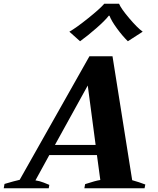

<svg xmlns="http://www.w3.org/2000/svg" viewBox="-61 -1004 844 1024"><path d="M366 -784 309 -835Q346 -856 409.5 -907Q473 -958 495 -984H574Q584 -959 627.5 -907.5Q671 -856 700 -835L621 -784Q593 -811 563 -852Q533 -893 523 -920H519Q499 -894 452 -853Q405 -812 366 -784ZM714 -20 710 0H389L393 -22Q451 -41 474 -44L456 -177H202L128 -42Q150 -39 172.5 -30Q195 -21 202 -18L199 0H-41L-37 -23Q-13 -30 10 -36.5Q33 -43 44 -45L416 -704H539L644 -43Q680 -33 714 -20ZM449 -231 407 -548 232 -231Z"/></svg>

Font: Trirong ExtraBold
Style: Italic
Weight: 800
Italic angle: -12°
Designer: Katatrad Team
Foundry: CadsonDemak
Version: Version 1.001